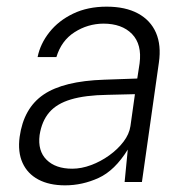

<svg xmlns="http://www.w3.org/2000/svg" viewBox="-20 -547 558 577"><path d="M175.5 10Q128 10 95.2 -7.5Q62.5 -25 47.8 -57.5Q33 -90 39 -135.5Q51 -222 111 -262.8Q171 -303.5 293 -307.5L392.5 -311L399.5 -356.5Q407 -413.5 376.8 -444.8Q346.5 -476 290.5 -476Q243.5 -475.5 204 -450.2Q164.5 -425 149.5 -375.5H93Q101 -415.5 128.5 -450.2Q156 -485 199.8 -506Q243.5 -527 300.5 -527Q357 -527 394.8 -506.5Q432.5 -486 448.8 -448.5Q465 -411 457.5 -359L406.5 0H354.5L364 -97.5Q325 -34.5 276.2 -12.2Q227.5 10 175.5 10ZM197 -40Q224.5 -40 253.5 -50.8Q282.5 -61.5 308.2 -80Q334 -98.5 351.2 -121.2Q368.5 -144 372 -168L385.5 -264L303 -262Q236 -261 193.2 -248.2Q150.5 -235.5 128 -209.2Q105.5 -183 99 -141Q93 -93.5 120 -66.8Q147 -40 197 -40Z"/></svg>

Font: Public Sans Thin ExtraLight
Style: Italic
Weight: 250
Italic angle: -8°
Version: Version 2.001